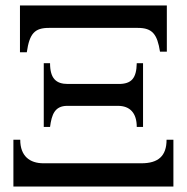

<svg xmlns="http://www.w3.org/2000/svg" viewBox="-20 -682 683 702"><path d="M590 -493V-662H53V-491H78C88 -560 107 -580 159 -580H484C537 -580 555 -557 565 -493ZM503 -218V-451H480C479 -396 461 -375 414 -375H228C185 -375 163 -395 163 -451H140V-218H163C169 -263 180 -295 226 -295H411C455 -295 480 -269 480 -218ZM614 0V-171H589C589 -112 559 -85 497 -85H139C89 -85 54 -111 54 -171H29V0Z"/></svg>

Font: STIXGeneral
Style: Regular
Weight: 400
Designer: MicroPress Inc., with final additions and corrections provided by Coen Hoffman, Elsevier (retired)
Version: Version 1.1.0